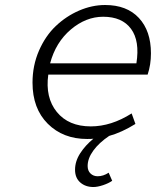

<svg xmlns="http://www.w3.org/2000/svg" viewBox="-20 -542 640 767"><path d="M569.8 -244.1H172.9Q160.2 -152.3 207 -94.7Q253.9 -37.1 342.8 -37.1Q424.3 -37.1 505.9 -88.9L521 -46.9Q466.8 -13.2 416 1Q375.5 28.3 352.8 59.6Q330.1 90.8 330.1 121.1Q330.1 140.1 341.6 151.1Q353 162.1 370.1 162.1Q392.6 162.1 414.1 147.9L428.2 180.2Q413.6 190.4 391.4 197.8Q369.1 205.1 353 205.1Q321.3 205.1 300.5 186.8Q279.8 168.5 279.8 136.2Q279.8 102.1 300.5 70.1Q321.3 38.1 353 12.2Q345.2 13.2 328.1 13.2Q231.9 13.2 170.9 -47.6Q109.9 -108.4 109.9 -211.9Q109.9 -280.3 135.7 -339.6Q161.6 -398.9 203.1 -438.2Q244.6 -477.5 296.1 -499.8Q347.7 -522 399.9 -522Q486.8 -522 534.9 -470.2Q583 -418.5 583 -329.1Q583 -283.2 569.8 -244.1ZM392.1 -475.1Q323.2 -475.1 262.9 -424.1Q202.6 -373 180.2 -289.1H524.9Q539.1 -378.4 503.4 -426.8Q467.8 -475.1 392.1 -475.1Z"/></svg>

Font: Office Code Pro Light Italic
Style: Regular
Weight: 300
Italic angle: -9°
Designer: Nathan Rutzky & Paul D. Hunt
Foundry: Adobe Systems Incorporated
Version: Version 1.004;PS 001.004;hotconv 1.0.70;makeotf.lib2.5.58329